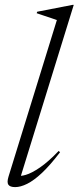

<svg xmlns="http://www.w3.org/2000/svg" viewBox="-20 -755 322 785"><path d="M212.5 -673Q203.5 -676.5 189.5 -681Q175.5 -685.5 160 -690.8Q144.5 -696 130 -701L132 -707L276 -735H281.5L60.5 -20L48 -37.5Q61 -33 85.2 -40Q109.5 -47 143.8 -70.5Q178 -94 220 -138L225.5 -132.5Q185 -79.5 151.8 -48.2Q118.5 -17 91.2 -3.5Q64 10 42 10Q21 10 14.2 0.2Q7.5 -9.5 15 -33.5Z"/></svg>

Font: Newsreader 60pt Light
Style: Italic
Weight: 300
Italic angle: -17°
Designer: Hugues Gentile
Foundry: Production Type
Version: Version 1.003